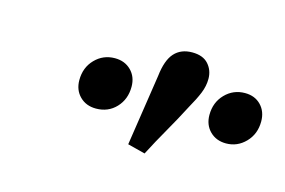

<svg xmlns="http://www.w3.org/2000/svg" viewBox="-46 -881 612 412"><g transform="rotate(15 260.0 -675.0)"><path d="M170 -623Q148 -623 134 -637Q120 -651 120 -673Q120 -701 138 -719.5Q156 -738 182 -738Q204 -738 218 -724Q232 -710 232 -688Q232 -660 214.5 -641.5Q197 -623 170 -623ZM296 -557 257 -567Q263 -607 269 -646Q275 -685 281 -725Q285 -761 299.5 -777Q314 -793 339 -793Q363 -793 375 -779.5Q387 -766 387 -747Q387 -731 380.5 -715Q374 -699 362 -678Q346 -647 329 -617.5Q312 -588 296 -557ZM459 -623Q437 -623 423 -637Q409 -651 409 -673Q409 -701 427 -719.5Q445 -738 471 -738Q493 -738 506.5 -724Q520 -710 520 -688Q520 -660 502 -641.5Q484 -623 459 -623Z"/></g></svg>

Font: Source Serif 4 SemiBold
Style: Italic
Weight: 600
Italic angle: -12°
Designer: Frank Grießhammer
Foundry: Adobe Systems Incorporated
Version: Version 4.004;hotconv 1.0.116;makeotfexe 2.5.65601